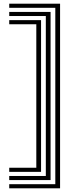

<svg xmlns="http://www.w3.org/2000/svg" viewBox="-20 -820 433 1040"><path d="M305.4 200H30V177.7H279.6V-777.7H30V-800H305.4ZM253.9 155.4H30V133.2H228.2V-733.2H30V-755.4H253.9ZM202.4 110.9H30V88.6H176.7V-688.6H30V-710.9H202.4Z"/></svg>

Font: Big Shoulders Inline Text SC Thin
Style: Regular
Weight: 100
Designer: Patric King
Foundry: XO Type Co
Version: Version 2.002